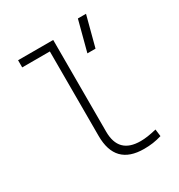

<svg xmlns="http://www.w3.org/2000/svg" viewBox="-182 -888 950 1019"><g transform="rotate(-30 293.0 -378.5)"><path d="M404.3 9.8C443.4 9.8 475.6 5.4 512.7 -5.9L507.3 -49.3C466.8 -39.6 437 -35.2 409.2 -35.2C319.3 -35.2 274.9 -80.1 274.9 -170.9V-732.4H59.6V-688.5H229V-170.9C229 -50.3 287.1 9.8 404.3 9.8ZM396.5 -580.1H446.3L495.1 -765.6H445.3Z"/></g></svg>

Font: Cascadia Mono PL ExtraLight
Style: Regular
Weight: 200
Monospace: yes
Designer: Aaron Bell
Foundry: Saja Typeworks
Version: Version 2404.023